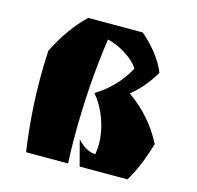

<svg xmlns="http://www.w3.org/2000/svg" viewBox="-93 -707 823 803"><g transform="rotate(15 319.0 -305.0)"><path d="M64 -313Q64 -370 67 -433Q118 -538 193 -610H429Q509 -541 540 -465Q497 -392 442 -350Q543 -280 598 -172Q567 -67 526 0H319L290 -110Q331 -67 369 -67Q373 -95 373 -110Q373 -162 353.5 -217Q334 -272 299 -313Q385 -365 434 -454Q419 -482 378 -508.5Q337 -535 296 -544Q266 -339 266 -115Q266 -52 269 0H87Q64 -161 64 -313Z"/></g></svg>

Font: Ruslan Display
Style: Regular
Weight: 400
Version: Version 1.000